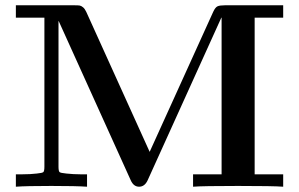

<svg xmlns="http://www.w3.org/2000/svg" viewBox="-20 -706 1131 726"><path d="M40 0V-46.9H64.9Q94.7 -46.9 119.1 -49.8Q140.1 -51.8 144 -55.4Q147.9 -59.1 147.9 -76.2V-639.2H40V-686H262.2Q275.4 -686 281.2 -685.1Q287.1 -684.1 293.9 -678.5Q300.8 -672.9 306.2 -661.1L545.9 -131.8L786.1 -661.1Q793.9 -678.2 802.5 -682.1Q811 -686 830.1 -686H1050.8V-639.2H942.9V-46.9H1050.8V0Q1014.6 -2.9 879.9 -2.9Q746.1 -2.9 710 0V-46.9H817.9V-639.2H816.9L538.1 -23.9Q526.9 0 505.9 0Q484.9 0 474.1 -24.9L202.1 -626H201.2V-76.2Q201.2 -59.1 205.1 -55.4Q209 -51.8 231 -49.8Q257.8 -46.9 284.2 -46.9H309.1V0Q268.1 -2.9 173.8 -2.9Q78.1 -2.9 40 0Z"/></svg>

Font: CMU Serif
Style: Bold
Weight: 700
Version: Version 0.7.0